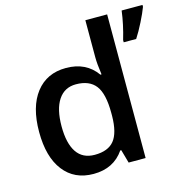

<svg xmlns="http://www.w3.org/2000/svg" viewBox="-112 -866 951 981"><g transform="rotate(-15 364.0 -375.0)"><path d="M264.2 9.8Q163.1 9.8 106.4 -63.5Q49.8 -136.7 49.8 -269Q49.8 -401.9 107.2 -475.8Q164.6 -549.8 266.1 -549.8Q372.6 -549.8 428.2 -471.2H434.1Q425.8 -529.3 425.8 -563V-759.8H541V0H451.2L431.2 -70.8H425.8Q370.6 9.8 264.2 9.8ZM294.9 -83Q365.7 -83 397.9 -122.8Q430.2 -162.6 431.2 -252V-268.1Q431.2 -370.1 397.9 -413.1Q364.7 -456.1 293.9 -456.1Q233.4 -456.1 200.7 -407Q168 -357.9 168 -267.1Q168 -177.2 199.7 -130.1Q231.4 -83 294.9 -83ZM585.9 -611.8Q608.9 -689 617.7 -759.8H728V-750Q716.8 -719.7 694.8 -676Q672.9 -632.3 651.9 -600.1H585.9Z"/></g></svg>

Font: JBL Sans
Style: Semibold
Weight: 600
Version: Version 1.10